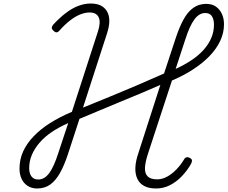

<svg xmlns="http://www.w3.org/2000/svg" viewBox="-20 -1055 1294 1092"><path d="M191 17Q160 17 137 2Q114 -13 102.5 -38.5Q91 -64 91 -96Q91 -148 111.5 -193.5Q132 -239 171.5 -280Q211 -321 265.5 -355.5Q320 -390 389 -419L537 -876Q554 -928 541.5 -956Q529 -984 490 -984Q464 -984 436.5 -973Q409 -962 379.5 -939.5Q350 -917 317 -880Q309 -871 301 -871Q293 -871 283 -881Q274 -890 274.5 -897.5Q275 -905 282 -914Q318 -953 353 -980Q388 -1007 424 -1021Q460 -1035 496 -1035Q563 -1035 589 -989.5Q615 -944 588 -863L452 -443Q526 -473 603 -504.5Q680 -536 758.5 -569.5Q837 -603 913 -637L979 -837Q1000 -901 1024 -944.5Q1048 -988 1079.5 -1010.5Q1111 -1033 1153 -1033Q1186 -1033 1208 -1017.5Q1230 -1002 1242 -976Q1254 -950 1254 -917Q1254 -868 1232.5 -822.5Q1211 -777 1172 -736.5Q1133 -696 1078.5 -660.5Q1024 -625 958 -597L821 -179Q806 -132 804.5 -100.5Q803 -69 819.5 -52Q836 -35 874 -35Q903 -35 931 -50.5Q959 -66 983.5 -91.5Q1008 -117 1026 -147Q1031 -157 1039.5 -160Q1048 -163 1059 -157Q1070 -152 1071.5 -144Q1073 -136 1067 -124Q1045 -85 1014.5 -53Q984 -21 947 -2Q910 17 868 17Q826 17 799.5 2.5Q773 -12 760.5 -39.5Q748 -67 750 -104Q752 -141 767 -184L892 -572Q835 -547 775.5 -522Q716 -497 657 -473Q598 -449 542 -425Q486 -401 432 -379L366 -177Q345 -113 320.5 -70Q296 -27 265 -5Q234 17 191 17ZM198 -34Q233 -34 260 -70.5Q287 -107 312 -186L368 -355Q316 -332 275 -304.5Q234 -277 205.5 -244Q177 -211 161.5 -175Q146 -139 146 -98Q146 -69 159 -51.5Q172 -34 198 -34ZM979 -663Q1029 -686 1069.5 -713Q1110 -740 1138.5 -772Q1167 -804 1182 -840Q1197 -876 1197 -914Q1197 -945 1185 -963Q1173 -981 1147 -981Q1113 -981 1086 -945Q1059 -909 1034 -831Z"/></svg>

Font: Playwrite CO ExtraLight
Style: Regular
Weight: 250
Version: Version 1.002